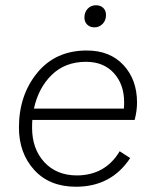

<svg xmlns="http://www.w3.org/2000/svg" viewBox="-20 -701 591 730"><path d="M339 -597Q322 -597 311.5 -607.5Q301 -618 301 -634Q301 -655 313.5 -668Q326 -681 345 -681Q362 -681 372.5 -671Q383 -661 383 -644Q383 -623 370 -610Q357 -597 339 -597ZM492 -245H103Q102 -235 102 -215Q102 -135 148.5 -84.5Q195 -34 273 -34Q381 -35 435 -126L475 -100Q403 9 269 9Q168 9 110 -55Q52 -119 52 -216Q52 -339 121.5 -424Q191 -509 310 -509Q398 -509 449.5 -453.5Q501 -398 501 -311Q501 -280 492 -245ZM307 -466Q228 -466 177 -416.5Q126 -367 109 -288H451Q452 -296 452 -312Q452 -380 413 -423Q374 -466 307 -466Z"/></svg>

Font: Elaine Sans Light
Style: Italic
Weight: 300
Italic angle: -13°
Designer: Wei Huang
Foundry: Wei Huang
Version: Version 2.001;December 24, 2019;FontCreator 12.0.0.2547 64-b